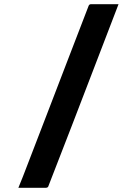

<svg xmlns="http://www.w3.org/2000/svg" viewBox="-20 -770 640 920"><path d="M548 -750Q493 -606 437 -461Q381 -316 325.5 -171Q270 -26 213 119Q212 123 210 125.5Q208 128 205 129Q202 130 199 130Q165 130 134 130Q103 130 68 130Q79 103 90 75.5Q101 48 111 21Q160 -106 209 -233.5Q258 -361 307 -488.5Q356 -616 405 -743Q407 -747 410 -748.5Q413 -750 417 -750Q451 -750 483 -750Q515 -750 548 -750Z"/></svg>

Font: Recursive
Style: Bold
Weight: 700
Version: Version 1.085